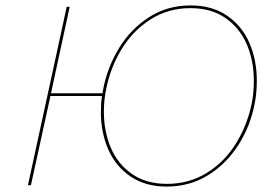

<svg xmlns="http://www.w3.org/2000/svg" viewBox="-20 -683 999 708"><path d="M927 -385Q927 -339 919 -300Q903 -217 858.5 -147.5Q814 -78 746.5 -36.5Q679 5 595 5Q516 5 461 -32.5Q406 -70 379 -132.5Q352 -195 352 -270Q352 -302 356 -329H166L94 0H83L226 -658H237L168 -339H358L361 -357Q377 -437 419.5 -506.5Q462 -576 529.5 -619.5Q597 -663 683 -663Q762 -663 817 -625.5Q872 -588 899.5 -525Q927 -462 927 -385ZM916 -385Q916 -459 890 -519.5Q864 -580 811.5 -616.5Q759 -653 682 -653Q601 -653 536 -612Q471 -571 429.5 -503.5Q388 -436 372 -357Q363 -315 363 -272Q363 -199 388.5 -138.5Q414 -78 466.5 -41.5Q519 -5 596 -5Q678 -5 743.5 -46Q809 -87 850.5 -154.5Q892 -222 908 -301Q916 -338 916 -385Z"/></svg>

Font: Ysabeau Hairline
Style: Italic
Weight: 100
Italic angle: -12°
Designer: Christian Thalmann (Catharsis Fonts)
Version: Version 0.003